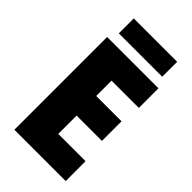

<svg xmlns="http://www.w3.org/2000/svg" viewBox="-268 -967 1045 1045"><g transform="rotate(45 255.0 -444.0)"><path d="M465 0H70V-714H465V-563H255V-445H450V-294H255V-153H465ZM435 -888V-773H101V-888Z"/></g></svg>

Font: Noto Sans Myanmar SemiCondensed Black
Style: Regular
Weight: 900
Width: 4
Designer: Monotype Design Team
Foundry: Monotype Imaging Inc.
Version: Version 2.107; ttfautohint (v1.8.4.7-5d5b)